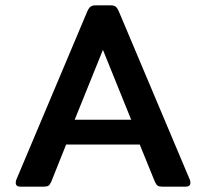

<svg xmlns="http://www.w3.org/2000/svg" viewBox="-20 -700 773 720"><path d="M39 -15Q39 -21 42 -28L306 -654Q312 -669 319 -674.5Q326 -680 339 -680H394Q408 -680 414.5 -674.5Q421 -669 427 -654L691 -28Q694 -21 694 -15Q694 0 677 0H590Q577 0 571.5 -3.5Q566 -7 561 -18L504 -158H228L172 -18Q167 -7 161.5 -3.5Q156 0 143 0H56Q39 0 39 -15ZM472 -251 366 -513 260 -251Z"/></svg>

Font: Mitr
Style: Regular
Weight: 400
Designer: Thanarat Vachiruckul
Foundry: Cadson Demak
Version: Version 1.003